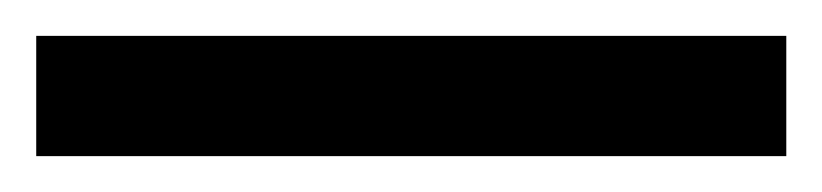

<svg xmlns="http://www.w3.org/2000/svg" viewBox="-20 70 454 106"><path d="M414.1 156.2H0V89.8H414.1Z"/></svg>

Font: Droid Sans Fallback
Style: Regular
Weight: 400
Designer: Steve Matteson
Foundry: Ascender Corporation
Version: 3.00 (Khmer version)